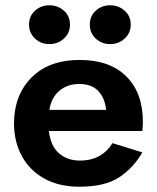

<svg xmlns="http://www.w3.org/2000/svg" viewBox="-20 -697 595 727"><path d="M320 -604Q320 -636 342.5 -656.5Q365 -677 397 -677Q429 -677 452 -656.5Q475 -636 475 -604Q475 -572 452 -551Q429 -530 397 -530Q365 -530 342.5 -551Q320 -572 320 -604ZM90 -604Q90 -636 112.5 -656.5Q135 -677 167 -677Q199 -677 222 -656.5Q245 -636 245 -604Q245 -572 222 -551Q199 -530 167 -530Q135 -530 112.5 -551Q90 -572 90 -604ZM519 -120Q485 -61 431 -25.5Q377 10 281 10Q203 10 147.5 -21Q92 -52 62.5 -106.5Q33 -161 33 -230Q33 -243 34 -255Q35 -267 37 -279Q51 -364 114 -417Q177 -470 282 -470Q396 -470 458.5 -407.5Q521 -345 521 -236Q521 -230 520.5 -221Q520 -212 519 -201H165Q172 -143 204 -116Q236 -89 282 -89Q326 -89 356.5 -106.5Q387 -124 406 -155ZM280 -379Q235 -379 204.5 -353Q174 -327 167 -281H382Q377 -326 352 -352.5Q327 -379 280 -379Z"/></svg>

Font: Von Semi
Style: Regular
Weight: 600
Version: Version 4.000; ttfautohint (v1.8.4.7-5d5b)